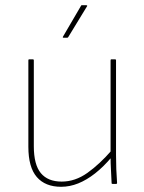

<svg xmlns="http://www.w3.org/2000/svg" viewBox="-20 -707 553 738"><path d="M215 11Q154 11 121.5 -26.5Q89 -64 89 -143V-475Q89 -479 92 -479H106Q110 -479 110 -475V-145Q110 -74 137 -41.5Q164 -9 217 -9Q269 -9 316 -42.5Q363 -76 409 -129L410 -104Q378 -66 345.5 -40.5Q313 -15 280.5 -2Q248 11 215 11ZM413 0Q409 0 409 -3Q408 -29 406.5 -54.5Q405 -80 405 -106V-116V-475Q405 -479 408 -479H422Q426 -479 426 -475V-111Q426 -83 427 -56.5Q428 -30 430 -4Q430 0 426 0ZM224 -562Q220 -562 222 -566L291 -684Q292 -687 294 -687H311Q314 -687 315 -685.5Q316 -684 314 -682L242 -564Q241 -562 238 -562Z"/></svg>

Font: Sofia Sans Semi Condensed Thin
Style: Regular
Weight: 250
Version: Version 4.100